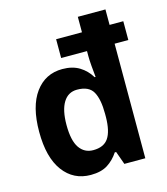

<svg xmlns="http://www.w3.org/2000/svg" viewBox="-114 -915 824 947"><g transform="rotate(-15 298.0 -441.0)"><path d="M233 -56Q145 -56 93 -126Q41 -196 41 -327Q41 -457 92.5 -527Q144 -597 231 -597Q282 -597 317.5 -575.5Q353 -554 375 -517H380Q377 -545 374.5 -575Q372 -605 372 -624V-651H240V-747H372V-826H513V-747H583V-651H513V-66H406L382 -133H375Q352 -98 319 -77Q286 -56 233 -56ZM276 -171Q330 -171 353.5 -205.5Q377 -240 378 -312V-330Q378 -404 356.5 -442Q335 -480 275 -480Q229 -480 204.5 -440Q180 -400 180 -325Q180 -245 205.5 -208Q231 -171 276 -171Z"/></g></svg>

Font: Noto Sans Malayalam UI SemiCondensed
Style: Bold
Weight: 700
Width: 4
Designer: Jelle Bosma - Monotype Design Team
Foundry: Monotype Imaging Inc.
Version: Version 2.104; ttfautohint (v1.8.4.7-5d5b)